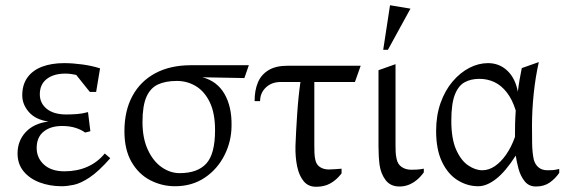

<svg xmlns="http://www.w3.org/2000/svg" viewBox="-20 -701 2159 733"><path d="M216 10Q170 10 131.5 -4.5Q93 -19 70 -47Q47 -75 47 -115Q47 -163 78 -196.5Q109 -230 165 -237Q116 -244 90.5 -273Q65 -302 65 -337Q65 -378 85 -405.5Q105 -433 141 -446.5Q177 -460 225 -460Q257 -460 294 -455Q331 -450 362 -440L347 -350H323L271 -415Q262 -417 251.5 -418.5Q241 -420 229 -420Q185 -420 158.5 -399.5Q132 -379 132 -341Q132 -307 158.5 -285.5Q185 -264 233 -264Q253 -264 273.5 -265.5Q294 -267 316 -273L325 -200L305 -195Q290 -206 268 -213Q246 -220 217 -220Q173 -220 146.5 -198.5Q120 -177 120 -136Q120 -98 148 -72.5Q176 -47 226 -47Q274 -47 313 -64Q352 -81 380 -115L401 -97Q356 -46 322 -23.5Q288 -1 262 4.5Q236 10 216 10Z M648 10Q598 10 553.5 -13Q509 -36 482 -83Q455 -130 455 -200Q455 -278 485.5 -334.5Q516 -391 573 -421.5Q630 -452 709 -452H930L913 -403L753 -406Q809 -391 837 -342.5Q865 -294 864 -223Q864 -162 837 -108.5Q810 -55 761.5 -22.5Q713 10 648 10ZM666 -40Q734 -40 767.5 -76.5Q801 -113 801 -204Q801 -269 781 -310.5Q761 -352 728 -372Q695 -392 655 -392Q612 -392 583 -378.5Q554 -365 539 -331Q524 -297 524 -235Q524 -173 544.5 -129Q565 -85 597.5 -62.5Q630 -40 666 -40Z M1186 12Q1157 12 1139.5 -9Q1122 -30 1114.5 -65.5Q1107 -101 1108 -144Q1110 -198 1114.5 -265.5Q1119 -333 1127 -388H1052Q1017 -388 995 -367Q973 -346 973 -315H952Q952 -356 964.5 -386Q977 -416 1005 -433Q1033 -450 1077 -450H1357L1335 -388H1180V-145Q1180 -131 1180.5 -117Q1181 -103 1184 -90Q1188 -72 1202 -63Q1216 -54 1235 -54Q1245 -54 1258 -55Q1271 -56 1284 -57V-39Q1270 -21 1254.5 -9.5Q1239 2 1222.5 7Q1206 12 1186 12Z M1505 11Q1471 11 1452.5 -13Q1434 -37 1429 -72Q1427 -88 1426 -106Q1425 -124 1425 -143V-433L1490 -456V-146Q1490 -135 1490.5 -121.5Q1491 -108 1494 -95Q1498 -74 1513.5 -63.5Q1529 -53 1550 -53Q1560 -53 1571 -53.5Q1582 -54 1598 -57V-43Q1585 -25 1570 -13Q1555 -1 1539 5Q1523 11 1505 11ZM1443 -511 1469 -681 1547 -668 1461 -511Z M1806 10Q1764 10 1727 -13Q1690 -36 1667.5 -83Q1645 -130 1645 -201Q1645 -260 1662 -308Q1679 -356 1708 -390Q1737 -424 1772 -442Q1807 -460 1843 -460Q1886 -460 1916.5 -431.5Q1947 -403 1957 -351Q1960 -376 1964 -399Q1968 -422 1972 -441L2037 -464Q2024 -406 2017.5 -343Q2011 -280 2011 -222Q2011 -191 2011.5 -154.5Q2012 -118 2018 -91Q2023 -73 2036 -62Q2049 -51 2070 -51Q2081 -51 2090 -51.5Q2099 -52 2115 -56V-41Q2100 -19 2078.5 -4Q2057 11 2026 11Q1999 11 1983 -9Q1967 -29 1959.5 -57Q1952 -85 1949 -107Q1910 -46 1874 -18Q1838 10 1806 10ZM1821 -51Q1846 -51 1869 -66.5Q1892 -82 1912 -110.5Q1932 -139 1946 -178Q1946 -206 1946.5 -228.5Q1947 -251 1949 -279Q1936 -321 1915 -348Q1894 -375 1867.5 -387.5Q1841 -400 1810 -400Q1778 -400 1754 -387Q1730 -374 1716.5 -339.5Q1703 -305 1703 -240Q1703 -171 1721.5 -129.5Q1740 -88 1767.5 -69.5Q1795 -51 1821 -51Z"/></svg>

Font: Ancizar Serif Light
Style: Regular
Weight: 300
Designer: Cesar Puertas, Viviana Monsalve, Julian Moncada, Julian Prieto, Jose Castro, Felipe Aragon, Mariel Hernandez, Sara Alarc
Version: Version 8.100